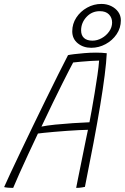

<svg xmlns="http://www.w3.org/2000/svg" viewBox="-44 -926 620 954"><path d="M21.5 7.5Q14.5 7.5 7.8 7.2Q1 7 -5 6.5Q-11 6 -15.8 5.2Q-20.5 4.5 -23.5 3.5Q-14 -18 7.2 -63.8Q28.5 -109.5 57.5 -170.2Q86.5 -231 119.2 -298.8Q152 -366.5 184.5 -433Q217 -499.5 245.5 -556.5Q274 -613.5 294 -652Q301.5 -654 323.5 -656.8Q345.5 -659.5 374.8 -662Q404 -664.5 433 -664.5Q446 -664.5 460.8 -663.8Q475.5 -663 486.5 -661.5Q484.5 -617.5 476.2 -552.5Q468 -487.5 454 -403Q440 -318.5 420.8 -216.8Q401.5 -115 378 2.5Q371 4 363.8 5.2Q356.5 6.5 349.2 7Q342 7.5 334.5 7.5Q337 -7 343 -35.8Q349 -64.5 356.2 -100.8Q363.5 -137 370.8 -173Q378 -209 384 -238Q390 -267 393 -281Q377 -281 349 -279.5Q321 -278 288.2 -275.8Q255.5 -273.5 225 -270.8Q194.5 -268 172.5 -265.8Q150.5 -263.5 144.5 -262.5Q120 -211 95.8 -158.8Q71.5 -106.5 52 -62.8Q32.5 -19 21.5 7.5ZM162 -297Q188.5 -302.5 230.2 -306.8Q272 -311 317.5 -314Q363 -317 400.5 -318.5Q404.5 -338.5 411.5 -377.5Q418.5 -416.5 426.2 -463Q434 -509.5 440.2 -552.8Q446.5 -596 448.5 -625Q434 -625 407.2 -623.2Q380.5 -621.5 355.5 -619.2Q330.5 -617 319.5 -615.5Q313.5 -604.5 299.8 -578Q286 -551.5 265.8 -511Q245.5 -470.5 219.2 -416.5Q193 -362.5 162 -297ZM409.5 -688.5Q370 -688.5 342.5 -710.8Q315 -733 315 -770.5Q315 -807.5 335.2 -838.5Q355.5 -869.5 388.8 -888Q422 -906.5 460 -906.5Q486.5 -906.5 508.5 -895.8Q530.5 -885 543.5 -866.8Q556.5 -848.5 556.5 -825Q556.5 -787 535.5 -756Q514.5 -725 480.8 -706.8Q447 -688.5 409.5 -688.5ZM415.5 -724Q439 -724 461.5 -736.5Q484 -749 498.5 -769.8Q513 -790.5 513 -814Q513 -838.5 497.2 -854.5Q481.5 -870.5 452 -870.5Q412.5 -870.5 385.8 -841.8Q359 -813 359 -775Q359 -750.5 373.5 -737.2Q388 -724 415.5 -724Z"/></svg>

Font: Grandstander Thin Thin
Style: Italic
Weight: 250
Italic angle: -15°
Version: Version 1.200